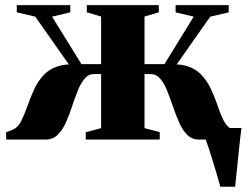

<svg xmlns="http://www.w3.org/2000/svg" viewBox="-20 -532 940 732"><path d="M820 180Q815.5 162.5 808 137.2Q800.5 112 792.2 84.8Q784 57.5 776.2 34Q768.5 10.5 763.5 -2.5L744.5 -44H900.5Q898 -25.5 895.5 -2.2Q893 21 890.2 46.8Q887.5 72.5 885 97.2Q882.5 122 880.2 143.5Q878 165 876.5 180ZM3.5 0V-28L28.5 -37.5Q48.5 -46 60.8 -70.2Q73 -94.5 84.2 -126.8Q95.5 -159 110.2 -191.5Q125 -224 149.2 -248.5Q173.5 -273 212.5 -282.5Q251.5 -292 311 -277.5L278.5 -235L114.5 -468.5L44 -485V-512.5H248V-485L178.5 -468.5L290.5 -287.5H365.5V-469L311 -485V-512.5H585.5V-485L531 -469V-287.5H607L718.5 -468.5L649.5 -485V-512.5H852V-485L781.5 -468.5L617.5 -235L585 -277.5Q645 -292 683.8 -282.5Q722.5 -273 746.2 -248.2Q770 -223.5 785 -191Q800 -158.5 810.8 -126.2Q821.5 -94 834.2 -69.8Q847 -45.5 868 -37.5L892.5 -28V0H738Q712 0 694 -18Q676 -36 663.2 -64.5Q650.5 -93 639.8 -124.8Q629 -156.5 617.8 -184.8Q606.5 -213 591.5 -231.2Q576.5 -249.5 554.5 -249.5H531V-43.5L589 -28V0H307V-28L365.5 -43.5V-249.5H337.5Q316.5 -249.5 301.8 -231.2Q287 -213 275.8 -184.8Q264.5 -156.5 254.2 -124.8Q244 -93 231 -64.5Q218 -36 199.8 -18Q181.5 0 155 0Z"/></svg>

Font: Merriweather 120pt Black
Style: Regular
Weight: 900
Designer: Eben Sorkin
Foundry: Eben Sorkin
Version: Version 2.100